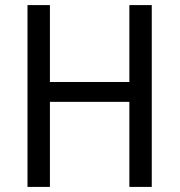

<svg xmlns="http://www.w3.org/2000/svg" viewBox="-20 -734 705 754"><path d="M576 0V-714H488V-412H176V-714H88V0H176V-334H488V0Z"/></svg>

Font: Noto Sans Malayalam SemiCondensed
Style: Regular
Weight: 400
Width: 4
Designer: Jelle Bosma - Monotype Design Team
Foundry: Monotype Imaging Inc.
Version: Version 2.104